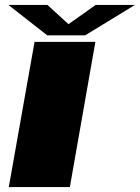

<svg xmlns="http://www.w3.org/2000/svg" viewBox="-20 -755 564 775"><path d="M15.5 0 119.5 -586H365L262 0ZM170.5 -612.5 14 -735H171.5L256.5 -657.5L366 -735H524.5L324 -612.5Z"/></svg>

Font: Anybody UltraExpanded ExtraBold
Style: Italic
Weight: 800
Width: 9
Italic angle: -10°
Designer: Tyler Finck
Foundry: Etcetera Type Company
Version: Version 1.010; ttfautohint (v1.8.3) -l 8 -r 50 -G 200 -x 14 